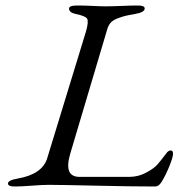

<svg xmlns="http://www.w3.org/2000/svg" viewBox="-20 -673 659 698"><path d="M152 -99 293 -560Q303 -596 296.5 -605.5Q290 -615 256 -622Q231 -627 231 -642Q231 -653 261 -653Q287 -653 316.5 -651.5Q346 -650 365 -650Q388 -650 423 -651.5Q458 -653 483 -653Q506 -653 506 -642Q506 -628 470 -622Q446 -618 434.5 -615Q423 -612 407 -606Q391 -600 382.5 -590.5Q374 -581 370 -567L235 -113Q211 -30 269 -30H450Q483 -30 511.5 -45.5Q540 -61 551.5 -74Q563 -87 585 -116Q592 -126 601 -126Q609 -126 609 -114Q609 -101 595 -67Q581 -33 567 -11Q557 5 544 5Q461 5 329 2Q197 -1 158 -1Q134 -1 96 2Q58 5 33 5Q9 5 9 -6Q9 -18 45 -24Q135 -40 152 -99Z"/></svg>

Font: EB Garamond 12
Style: Italic
Weight: 400
Italic angle: -17°
Version: Version 0.016; ttfautohint (v1.8.4)